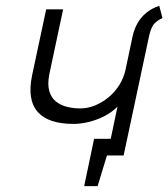

<svg xmlns="http://www.w3.org/2000/svg" viewBox="-20 -532 576 657"><path d="M302 -57 268 105H314L346 0H375L387 -57ZM347 0H403L490 -408Q497 -440 509 -452Q521 -464 536 -470L525 -512Q500 -504 481 -488.5Q462 -473 450.5 -452.5Q439 -432 434 -409L409 -291Q403 -265 388.5 -241.5Q374 -218 352.5 -200Q331 -182 306 -171.5Q281 -161 254 -161Q231 -161 209 -166.5Q187 -172 171 -185Q155 -198 148.5 -221Q142 -244 149 -279L196 -500H138L90 -275Q81 -232 86 -200.5Q91 -169 109.5 -148.5Q128 -128 158.5 -118Q189 -108 231 -108Q256 -108 283 -114.5Q310 -121 336 -134Q362 -147 382 -167Z"/></svg>

Font: Advent Pro
Style: Italic
Weight: 400
Italic angle: -12°
Designer: VivaRado, Andreas Kalpakidis
Foundry: VivaRado, Andreas Kalpakidis
Version: Version 3.000